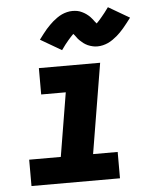

<svg xmlns="http://www.w3.org/2000/svg" viewBox="-54 -824 709 871"><g transform="rotate(-5 300.0 -389.0)"><path d="M54 0V-120H198L246 -410H134V-530H413L345 -120H457V0ZM246 -602 150 -658Q160 -671 168.5 -682.5Q177 -694 185.5 -703.5Q194 -713 202 -721Q210 -729 218 -736Q226 -743 237.5 -751Q249 -759 260 -764Q271 -769 283.5 -772Q296 -775 308 -775Q313 -775 319 -774.5Q325 -774 330.5 -773Q336 -772 341.5 -770Q347 -768 352 -765.5Q357 -763 361.5 -760.5Q366 -758 370 -755Q374 -752 379 -748Q384 -744 387.5 -740Q391 -736 394.5 -732Q398 -728 400.5 -724.5Q403 -721 406 -717Q409 -713 413 -709Q420 -716 425 -721.5Q430 -727 437 -735.5Q444 -744 452.5 -754.5Q461 -765 470 -778L566 -722Q556 -709 547.5 -698Q539 -687 530.5 -677Q522 -667 514 -659Q506 -651 498 -644Q490 -637 478.5 -629Q467 -621 456 -616Q445 -611 432.5 -608Q420 -605 408 -605Q402 -605 396.5 -605.5Q391 -606 385.5 -607.5Q380 -609 374.5 -610.5Q369 -612 364 -614.5Q359 -617 354.5 -619.5Q350 -622 346 -625Q342 -628 337 -632.5Q332 -637 328 -640.5Q324 -644 321 -648Q318 -652 315.5 -655.5Q313 -659 309.5 -663.5Q306 -668 303 -671Q296 -664 291 -658.5Q286 -653 279 -645Q272 -637 263.5 -626Q255 -615 246 -602Z"/></g></svg>

Font: Iosevka Curly HvExObl
Style: Regular
Weight: 900
Width: 7
Italic angle: -9°
Monospace: yes
Designer: Belleve Invis
Foundry: Belleve Invis
Version: Version 11.1.0; ttfautohint (v1.8.3)